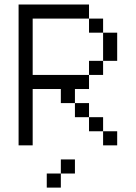

<svg xmlns="http://www.w3.org/2000/svg" viewBox="-20 -645 602 852"><path d="M62.5 0H125V-250H250V-187.5H312.5V-250H375V-312.5H125V-562.5H375V-625H62.5ZM187.5 187.5H250V125H187.5ZM250 125H312.5V62.5H250ZM312.5 -125H375V-187.5H312.5ZM375 -62.5H437.5V-125H375ZM375 -312.5H437.5V-375H375ZM375 -500H437.5V-562.5H375ZM437.5 0H500V-62.5H437.5ZM437.5 -375H500V-500H437.5Z"/></svg>

Font: ChillMoonMono
Style: Regular
Weight: 400
Designer: Warren2060
Foundry: ChillType
Version: Version 1.000;Glyphs 3.1.1 (3135)